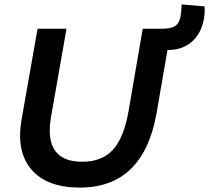

<svg xmlns="http://www.w3.org/2000/svg" viewBox="-20 -840 946 869"><path d="M906 -811Q909 -755 890 -710Q871 -665 833 -639.5Q795 -614 742 -614H738L689 -330Q630 9 341 9Q192 9 122 -73Q52 -155 78 -301L150 -710H281L211 -311Q176 -108 352 -108Q442 -108 491.5 -162.5Q541 -217 562 -338L626 -710H714Q748 -710 767 -719Q786 -728 793.5 -751.5Q801 -775 802 -820Z"/></svg>

Font: Livvic SemiBold
Style: Italic
Weight: 600
Italic angle: -10°
Designer: Jacques Le Bailly, Baron von Fonthausen
Version: Version 1.001; ttfautohint (v1.8.2)